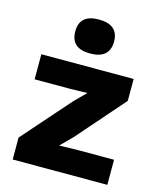

<svg xmlns="http://www.w3.org/2000/svg" viewBox="-109 -801 734 880"><g transform="rotate(15 258.0 -361.0)"><path d="M251 -722Q344 -722 344 -642Q344 -561 251 -561Q160 -561 160 -642Q160 -722 251 -722ZM35 0V-104L234 -330L287 -383L208 -381H37V-500H475V-396L279 -172L224 -117L312 -119H484V0Z"/></g></svg>

Font: Elaine Sans
Style: Bold
Weight: 700
Designer: Wei Huang
Foundry: Wei Huang
Version: Version 2.001;December 24, 2019;FontCreator 12.0.0.2547 64-b